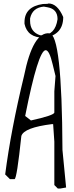

<svg xmlns="http://www.w3.org/2000/svg" viewBox="-20 -1022 425 1106"><path d="M264.2 -830.1Q336.9 -828.1 339.8 -158.2L360.8 58.1L327.1 64H313L293 43.9V-206.1L286.1 -307.1H279.8Q118.2 -287.1 103 -238.8Q77.1 6.8 64 9.8H37.1L9.8 -17.1Q43 -273.9 118.2 -584Q169.9 -839.8 264.2 -830.1ZM125 -354 158.2 -328.1Q293 -357.9 293 -374V-496.1L299.8 -584L283.2 -651.9Q264.2 -732.9 243.2 -732.9Q200.2 -732.9 125 -354ZM259.3 -1002Q310.5 -1002 344.2 -923.8Q344.2 -821.8 237.3 -804.7H232.4Q138.2 -804.7 121.1 -884.8V-894Q121.1 -983.9 227.5 -999Q259.3 -999 259.3 -1002ZM153.3 -916V-901.9Q153.3 -837.9 211.4 -818.8H221.2Q298.3 -818.8 311.5 -911.6Q311.5 -969.7 254.4 -980L232.4 -983.9Q166.5 -978 153.3 -916Z"/></svg>

Font: Loved by the King
Style: Regular
Weight: 400
Designer: Kimberly Geswein
Foundry: Kimberly Geswein
Version: Version 1.002 2006